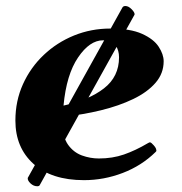

<svg xmlns="http://www.w3.org/2000/svg" viewBox="-20 -591 612 645"><path d="M529.8 -385.3Q529.8 -344.2 502.4 -312.7Q475.1 -281.2 427.5 -258.3Q379.9 -235.4 319.1 -220.5Q258.3 -205.6 190.9 -198.7Q190.4 -193.4 190.4 -187.5Q190.4 -181.6 190.4 -175.8Q190.4 -130.4 208.7 -104.7Q227.1 -79.1 255.1 -68.8Q283.2 -58.6 312 -58.6Q357.9 -58.6 396.5 -72Q435.1 -85.4 476.6 -109.9Q478.5 -110.8 480.2 -111.8Q481.9 -112.8 483.9 -112.8Q487.8 -112.8 496.3 -103Q504.9 -93.3 504.9 -87.4Q504.9 -86.9 505.1 -86.4Q505.4 -85.9 505.4 -85.4Q505.4 -83.5 504.4 -82.3Q503.4 -81.1 502.4 -80.1Q455.6 -34.2 392.3 -10Q329.1 14.2 262.2 14.2Q153.3 14.2 92.5 -40.5Q31.7 -95.2 31.7 -186Q31.7 -252 57.1 -308.1Q82.5 -364.3 126.7 -406.2Q170.9 -448.2 228.5 -471.7Q286.1 -495.1 350.6 -495.1Q418 -495.1 457.3 -477.3Q496.6 -459.5 513.2 -433.8Q529.8 -408.2 529.8 -385.3ZM326.2 -455.6Q281.2 -455.6 242.2 -397.9Q203.1 -340.3 193.4 -236.3Q278.8 -254.9 329.3 -294.2Q379.9 -333.5 379.9 -398.4Q379.9 -421.4 368.7 -438.5Q357.4 -455.6 326.2 -455.6ZM432.1 -542 113.3 31.2Q111.3 34.7 105 34.7Q92.8 34.7 82.5 25.1Q72.3 15.6 73.2 6.8L391.6 -566.4Q394.5 -570.8 401.4 -570.8Q411.6 -570.8 422.4 -559.8Q433.1 -548.8 432.1 -542Z"/></svg>

Font: Gelasio
Style: Bold Italic
Weight: 700
Italic angle: -8.5°
Designer: Eben Sorkin
Foundry: Eben Sorkin
Version: Version 1.008